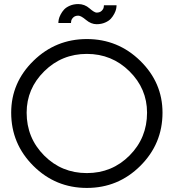

<svg xmlns="http://www.w3.org/2000/svg" viewBox="-20 -916 854 944"><path d="M455 -797Q428 -797 403 -818Q378 -839 365 -839Q349 -839 340 -830Q331 -821 330 -812L329 -803H267Q267 -811 269 -821Q271 -831 278 -844.5Q285 -858 295 -869Q305 -880 323.5 -888Q342 -896 365 -896Q396 -896 420 -875Q444 -854 455 -854Q471 -854 480 -863Q489 -872 490 -881L491 -890H553Q553 -882 551 -872Q549 -862 542 -848.5Q535 -835 525 -824Q515 -813 496.5 -805Q478 -797 455 -797ZM779 -362Q779 -209 670 -100.5Q561 8 407 8Q253 8 144 -100.5Q35 -209 35 -362Q35 -510 144.5 -617Q254 -724 407 -724Q560 -724 669.5 -617Q779 -510 779 -362ZM703 -362Q703 -480 616.5 -565.5Q530 -651 407 -651Q284 -651 197.5 -565.5Q111 -480 111 -362Q111 -238 197 -151.5Q283 -65 407 -65Q531 -65 617 -151.5Q703 -238 703 -362Z"/></svg>

Font: Arcon
Style: Regular
Weight: 400
Designer: M. Zarth
Foundry: martin zarth - visuelle & digitale kommunikation
Version: Version 1.131;PS 001.131;hotconv 1.0.70;makeotf.lib2.5.58329